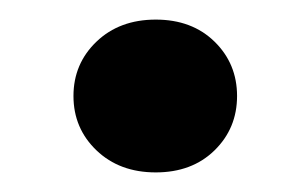

<svg xmlns="http://www.w3.org/2000/svg" viewBox="-20 -424 291 196"><path d="M139 -248Q102 -248 78.5 -270.5Q55 -293 55 -326Q55 -359 78.5 -381.5Q102 -404 139 -404Q176 -404 199 -381.5Q222 -359 222 -326Q222 -293 199 -270.5Q176 -248 139 -248Z"/></svg>

Font: DM Sans 24pt
Style: Bold Italic
Weight: 700
Italic angle: -10°
Designer: Colophon Foundry, Jonny Pinhorn
Foundry: Colophon Foundry
Version: Version 4.004;gftools[0.9.30]